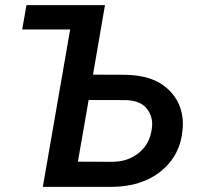

<svg xmlns="http://www.w3.org/2000/svg" viewBox="-20 -731 785 751"><path d="M66.9 -615.7H254.4L147.5 0H413.6C493.7 0 559.1 -20.5 610.4 -62C661.1 -103.5 689 -158.2 694.3 -226.1C694.8 -232.9 695.3 -239.3 695.3 -246.1C695.3 -301.3 675.3 -347.2 636.2 -383.3C596.7 -419.9 540.5 -438 467.3 -438.5L343.8 -439L390.6 -710.9H83.5ZM473.6 -339.4C509.3 -337.9 534.7 -328.1 550.8 -310.1C566.9 -292 575.2 -270.5 575.2 -245.6C575.2 -239.7 574.7 -233.4 573.7 -227.1C568.8 -188.5 552.2 -157.2 523.9 -133.8C495.1 -109.9 460 -98.1 418.5 -98.1L284.7 -98.6L326.7 -339.8Z"/></svg>

Font: Roboto Medium
Style: Italic
Weight: 500
Italic angle: -12°
Designer: Google
Version: Version 2.137; 2017